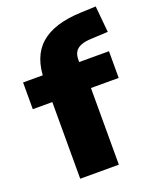

<svg xmlns="http://www.w3.org/2000/svg" viewBox="-134 -797 720 878"><g transform="rotate(-20 225.5 -358.0)"><path d="M103 0V-373H8V-503H156L103 -450V-478Q103 -593 168 -650.5Q233 -708 365 -713L439 -716L451 -588L370 -584Q339 -583 319 -575Q299 -567 290 -552Q281 -537 281 -513V-496L266 -503H426V-373H291V0Z"/></g></svg>

Font: Nunito Sans 8pt Black
Style: Regular
Weight: 900
Version: Version 3.101;gftools[0.9.27]